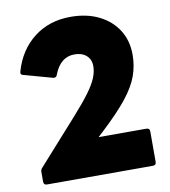

<svg xmlns="http://www.w3.org/2000/svg" viewBox="-83 -820 792 892"><g transform="rotate(-10 312.5 -374.0)"><path d="M67 0Q51 0 51 -16V-62Q51 -73 59 -81L246 -290Q296 -346 323.5 -383.5Q351 -421 362.5 -449.5Q374 -478 374 -504Q374 -536 353 -554.5Q332 -573 297 -573Q230 -573 200 -494Q196 -480 181 -483L47 -520Q31 -523 36 -539Q64 -636 136 -692Q208 -748 309 -748Q385 -748 442 -720Q499 -692 531 -642Q563 -592 563 -525Q563 -473 546 -425.5Q529 -378 486.5 -324.5Q444 -271 368 -200L341 -175H566Q582 -175 582 -160V-16Q582 0 566 0Z"/></g></svg>

Font: LINE Seed Sans App ExtraBold
Style: Regular
Weight: 800
Designer: LINE VX Design & Dalton Maag Ltd & Sandoll Inc
Foundry: Dalton Maag Ltd
Version: Version 1.003